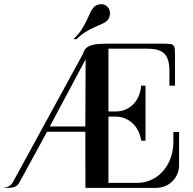

<svg xmlns="http://www.w3.org/2000/svg" viewBox="-165 -904 930 924"><path d="M245.6 -270H61.5L-72.3 -24.9Q-80.1 -10.7 -93.5 -5.4Q-106.9 0 -120.6 0H-143.6Q-144.5 0 -144.5 -1Q-144.5 -2 -143.6 -2Q-130.9 -2 -119.4 -9.5Q-107.9 -17.1 -101.1 -30.8L234.4 -645Q236.8 -649.4 238.8 -655.8Q240.7 -662.1 245.8 -668.5Q251 -674.8 261 -680.7Q271 -686.5 289.6 -689.9Q294.9 -690.9 303 -691.7Q311 -692.4 320.1 -692.9Q329.1 -693.4 338.6 -693.6Q348.1 -693.8 356.9 -693.8H620.1Q642.1 -693.8 653.6 -692.4Q665 -690.9 670.4 -684.6Q675.8 -678.2 676.5 -665.5Q677.2 -652.8 677.2 -630.4V-491.7H650.4V-561Q650.4 -591.8 644.5 -612.5Q638.7 -633.3 625.5 -646.2Q612.3 -659.2 591.1 -664.6Q569.8 -669.9 539.1 -669.9H356.9V-367.7H395Q415.5 -367.7 435.8 -375.5Q456.1 -383.3 472.7 -398.7Q489.3 -414.1 500.5 -437.3Q511.7 -460.4 514.2 -491.7H535.2V-227.1H514.2Q510.3 -255.9 498.5 -277.3Q486.8 -298.8 470.2 -313.2Q453.6 -327.6 434.1 -335Q414.6 -342.3 395 -342.8H356.9V-23.9H494.1Q534.7 -23.9 567.1 -40.3Q599.6 -56.6 622.3 -83.7Q645 -110.8 657.2 -146.5Q669.4 -182.1 669.4 -220.2V-269H696.8V-108.4Q696.8 -85.9 688.2 -66.2Q679.7 -46.4 664.8 -31.7Q649.9 -17.1 629.9 -8.5Q609.9 0 587.4 0H246.1ZM245.6 -295.4 247.1 -618.7 74.7 -295.4ZM318.4 -883.8Q338.9 -885.3 352.1 -871.1Q358.9 -864.3 361.8 -855.5Q364.7 -846.7 364.3 -837.6Q363.8 -828.6 360.6 -820.3Q357.4 -812 352.1 -806.2Q341.8 -795.9 325.2 -788.8Q308.6 -781.7 288.8 -772.7Q269 -763.7 247.1 -750.5Q225.1 -737.3 203.1 -715.3H188Q212.4 -737.8 227.1 -760.7Q241.7 -783.7 251.7 -804.7Q261.7 -825.7 269.3 -842.8Q276.9 -859.9 287.6 -870.6Q297.9 -881.3 318.4 -883.8Z"/></svg>

Font: Unique
Style: Regular
Weight: 400
Designer: Anna Pocius (aka Artmaker)
Foundry: Anna Pocius
Version: Version 1.000 2013 initial release